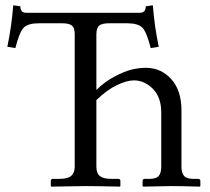

<svg xmlns="http://www.w3.org/2000/svg" viewBox="-20 -692 782 714"><path d="M257.8 -565.9Q257.8 -588.9 247.3 -597.2Q236.8 -605.5 209.5 -605.5H125.5Q84 -605.5 68.1 -589.1Q52.2 -572.8 37.1 -513.2L7.3 -518.1Q22.9 -592.3 29.3 -672.4L55.7 -668.5Q55.7 -644.5 77.1 -644.5H500.5Q522 -644.5 522 -668.5L548.3 -672.4Q554.7 -592.3 570.3 -518.1L540.5 -513.2Q525.4 -572.8 509.5 -589.1Q493.7 -605.5 452.1 -605.5H386.2Q358.9 -605.5 348.6 -596.7Q338.4 -587.9 338.4 -563.5V-357.4Q369.1 -388.2 407 -408Q444.8 -427.7 471.7 -433.8Q498.5 -439.9 522 -439.9Q578.6 -439.9 616.7 -397.9Q654.8 -356 654.8 -281.7V-71.8Q654.8 -49.3 664.3 -38.1Q673.8 -26.9 697.8 -26.9H716.3Q725.1 -26.9 725.1 -18.6V0L723.1 2Q654.8 0 615.7 0L512.2 2L510.3 0V-18.6Q510.3 -26.9 518.1 -26.9H536.6Q561 -26.9 570.3 -37.8Q579.6 -48.8 579.6 -71.8V-274.4Q579.6 -330.6 548.3 -361.8Q517.1 -393.1 478 -393.1Q452.1 -393.1 415.3 -375.7Q378.4 -358.4 338.4 -319.8V-71.8Q338.4 -48.3 351.1 -37.6Q363.8 -26.9 393.1 -26.9H419.4Q427.7 -26.9 427.7 -18.6V0L425.8 2Q338.4 0 299.3 0L170.9 2L168.9 0V-18.6Q168.9 -26.9 176.8 -26.9H203.1Q232.4 -26.9 245.1 -38.3Q257.8 -49.8 257.8 -71.8Z"/></svg>

Font: Libertinage
Style: l
Weight: 400
Designer: OSP
Foundry: OSP
Version: Version 1.0; 2008; OFL relea